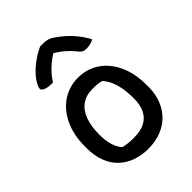

<svg xmlns="http://www.w3.org/2000/svg" viewBox="-233 -935 1066 1066"><g transform="rotate(-45 300.0 -402.5)"><path d="M302 -545Q351 -545 394.5 -525.5Q438 -506 471 -467.5Q504 -429 523 -374Q542 -319 542 -246V-235Q542 -160 511.5 -104.5Q481 -49 426 -19Q371 11 297 11Q246 11 202.5 -4.5Q159 -20 126.5 -50.5Q94 -81 76 -127.5Q58 -174 58 -235V-246Q58 -337 89.5 -404Q121 -471 176 -508Q231 -545 302 -545ZM314 -444Q263 -444 229 -419.5Q195 -395 178 -349Q161 -303 161 -239V-233Q161 -195 170 -160Q179 -125 202 -98Q222 -93 240.5 -91Q259 -89 283 -89Q337 -89 371 -106.5Q405 -124 422 -158.5Q439 -193 439 -241V-248Q439 -308 426 -355.5Q413 -403 384 -436Q370 -441 353 -442.5Q336 -444 314 -444ZM275 -816Q281 -816 286 -816Q291 -816 299 -816Q318 -816 334 -811.5Q350 -807 377 -787Q394 -775 411.5 -760Q429 -745 446 -726.5Q463 -708 478.5 -686.5Q494 -665 507 -640Q494 -632 480 -628.5Q466 -625 448 -625Q431 -625 421 -631Q411 -637 396 -657Q376 -681 350 -703Q324 -725 277 -751L333 -737H267L322 -752Q268 -719 235 -687Q202 -655 184 -624H178Q154 -624 138.5 -627.5Q123 -631 115 -637.5Q107 -644 107 -651Q107 -659 113 -672.5Q119 -686 132 -705Q145 -722 161.5 -738.5Q178 -755 197.5 -769.5Q217 -784 236.5 -796Q256 -808 275 -816Z"/></g></svg>

Font: Recursive Monospace Casual Medium
Style: Regular
Weight: 500
Version: Version 1.047